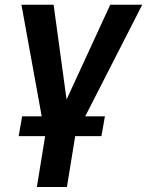

<svg xmlns="http://www.w3.org/2000/svg" viewBox="-20 -565 605 790"><path d="M71 -86.3H151.6L68.2 -545.5H200.6L253.9 -155.5L433.6 -545.5H565.3L330.6 -86.3H411.6L397.4 -5H289.4L255.3 204.5H131.7L165.8 -5H56.8Z"/></svg>

Font: Inter P Semi Bold
Style: Italic
Weight: 600
Italic angle: 9.39999°
Designer: Rasmus Andersson
Foundry: rsms
Version: Version 3.018;git-588b23468